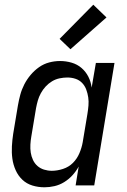

<svg xmlns="http://www.w3.org/2000/svg" viewBox="-20 -787 540 815"><path d="M169 8Q142 8 117.5 0.5Q93 -7 75 -24Q57 -41 46.5 -64.5Q36 -88 32.5 -113.5Q29 -139 30.5 -166Q32 -193 36 -219L56 -339Q60 -362 66 -384.5Q72 -407 83 -428.5Q94 -450 110 -469Q126 -488 146 -502Q166 -516 189 -522Q212 -528 235 -528Q260 -528 284 -521Q308 -514 326 -498.5Q344 -483 355 -461.5Q366 -440 369 -415L387 -520H466L380 0H301L314 -80Q303 -60 287.5 -43Q272 -26 252.5 -14Q233 -2 211.5 3Q190 8 169 8ZM200 -62Q223 -62 247.5 -70Q272 -78 289.5 -95.5Q307 -113 317 -136.5Q327 -160 331 -183L351 -303Q354 -321 355.5 -339Q357 -357 354.5 -374Q352 -391 346 -407Q340 -423 328.5 -435Q317 -447 300.5 -452.5Q284 -458 266 -458Q250 -458 233 -454.5Q216 -451 201 -442Q186 -433 174 -420Q162 -407 153.5 -391.5Q145 -376 140.5 -360Q136 -344 133 -328L113 -208Q110 -191 109 -173.5Q108 -156 110.5 -139.5Q113 -123 120 -108Q127 -93 139 -82.5Q151 -72 167 -67Q183 -62 200 -62ZM279 -578 233 -622 376 -767 432 -713Z"/></svg>

Font: Iosevka Custom
Style: Italic
Weight: 400
Italic angle: -9°
Monospace: yes
Designer: Belleve Invis
Foundry: Belleve Invis
Version: Version 30.3.3; ttfautohint (v1.8.3)